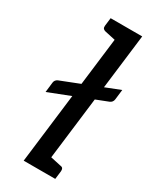

<svg xmlns="http://www.w3.org/2000/svg" viewBox="-191 -792 692 848"><g transform="rotate(30 155.0 -368.5)"><path d="M21 -311 27 -363Q29 -377 43 -383L310 -488L304 -437Q302 -421 287 -415ZM89 0 179 -737H268L178 0ZM148 0 168 -78 241 -62Q250 -61 253 -55.5Q256 -50 255 -41L250 0ZM209 -737 189 -659 116 -675Q108 -677 104.5 -682Q101 -687 102 -696L107 -737Z"/></g></svg>

Font: Aleo
Style: Italic
Weight: 400
Italic angle: -7°
Designer: Alessio Laiso
Foundry: Alessio Laiso
Version: Version 2.001;gftools[0.9.29]